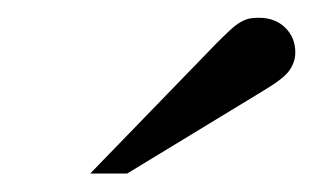

<svg xmlns="http://www.w3.org/2000/svg" viewBox="-20 -735 373 213"><path d="M121.1 -542.5H80.1L220.2 -687Q229.5 -696.3 235.6 -701.9Q241.7 -707.5 246.8 -710.4Q252 -713.4 256.6 -714.4Q261.2 -715.3 267.1 -715.3Q285.2 -715.3 296.4 -704.3Q307.6 -693.4 307.6 -676.8Q307.6 -666.5 301.3 -657.2Q294.9 -647.9 272.9 -634.8Z"/></svg>

Font: XB Kayhan
Style: Regular
Weight: 400
Designer: Behnam
Foundry: Irmug
Version: Version 7.300 2009